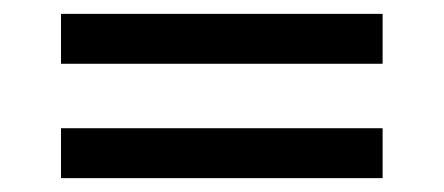

<svg xmlns="http://www.w3.org/2000/svg" viewBox="-20 -477 640 277"><path d="M68 -457H532V-385H68ZM68 -292H532V-220H68Z"/></svg>

Font: PT Mono
Style: Regular
Weight: 400
Monospace: yes
Designer: A.Korolkova, I.Chaeva
Foundry: ParaType Ltd
Version: Version 1.001W OFL